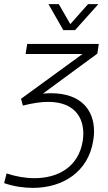

<svg xmlns="http://www.w3.org/2000/svg" viewBox="-24 -717 525 931"><path d="M340 -571 453 -697H403L317 -600L261 -697H211L283 -571ZM184 -263 448 -457 455 -504H108L100 -455H376L78 -238L87 -205C134 -217 175 -223 209 -223C334 -223 380 -151 380 -69C380 -57 379 -45 377 -33C357 92 258 147 143 147C99 147 53 139 8 124L-4 171C43 187 90 194 136 194C280 194 404 117 428 -35C431 -50 432 -66 432 -80C432 -183 370 -265 222 -265C210 -265 197 -264 184 -263Z"/></svg>

Font: Arthouse Owned Light
Style: Italic
Weight: 300
Italic angle: -10°
Designer: Jeremy Tribby
Foundry: Tribby Type
Version: Version 1.000;PS 001.000;hotconv 1.0.88;makeotf.lib2.5.64775